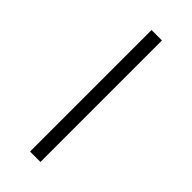

<svg xmlns="http://www.w3.org/2000/svg" viewBox="-228 -741 782 782"><g transform="rotate(45 163.0 -350.0)"><path d="M133 -700H193V0H133Z"/></g></svg>

Font: Moderustic Light
Style: Regular
Weight: 300
Designer: Tural Alisoy
Foundry: TAFT Foundry
Version: Version 2.120